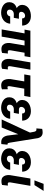

<svg xmlns="http://www.w3.org/2000/svg" viewBox="1336 -2147 822 3534"><g transform="rotate(90 1747.0 -380.0)"><path d="M207.5 -287.6 319.8 -287.1 308.1 -222.7 238.8 -223.6Q217.3 -222.7 200.2 -215.1Q183.1 -207.5 171.9 -192.6Q160.6 -177.7 157.2 -156.2Q155.8 -143.6 158.2 -132.6Q160.6 -121.6 167.7 -113.5Q174.8 -105.5 185.1 -100.8Q195.3 -96.2 208.5 -95.7Q227.5 -95.7 242.9 -103.3Q258.3 -110.8 268.3 -124.3Q278.3 -137.7 281.7 -156.2L416.5 -156.7Q413.1 -115.2 395 -83.7Q377 -52.2 348.4 -31Q319.8 -9.8 283.7 0.7Q247.6 11.2 208 10.3Q173.8 9.3 139.6 -0.2Q105.5 -9.8 77.9 -28.8Q50.3 -47.9 34.7 -76.7Q19 -105.5 20.5 -145Q22 -184.1 38.3 -211.2Q54.7 -238.3 81.5 -255.1Q108.4 -272 141.1 -279.8Q173.8 -287.6 207.5 -287.6ZM313.5 -252 217.3 -252.9Q189.9 -253.4 163.1 -262Q136.2 -270.5 115 -286.4Q93.8 -302.2 81.3 -325.7Q68.8 -349.1 69.8 -379.9Q71.3 -422.4 90.6 -452.6Q109.9 -482.9 140.6 -502.2Q171.4 -521.5 208.7 -530Q246.1 -538.6 283.7 -537.6Q319.8 -536.6 350.3 -525.1Q380.9 -513.7 403.3 -492.9Q425.8 -472.2 438.2 -442.6Q450.7 -413.1 450.7 -376.5L318.8 -376Q318.8 -392.1 313.7 -404.5Q308.6 -417 297.4 -423.8Q286.1 -430.7 268.6 -430.7Q251 -430.2 236.1 -422.6Q221.2 -415 210.9 -401.1Q200.7 -387.2 198.2 -369.1Q196.8 -357.9 198.7 -348.4Q200.7 -338.9 206.3 -332.3Q211.9 -325.7 220.9 -322Q230 -318.4 241.2 -317.4L325.2 -316.9Z M1032.7 -528.3 1014.6 -420.9H524.9L543.9 -528.3ZM746.1 -528.3 654.3 0H521.5L613.3 -528.3ZM835 -528.3H968.8L906.2 -164.6Q904.8 -151.9 905 -140.4Q905.3 -128.9 910.6 -120.8Q916 -112.8 931.6 -112.8Q940.4 -111.8 948.7 -113Q957 -114.3 965.3 -114.7L954.1 -7.3Q936.5 -0.5 918.7 2.4Q900.9 5.4 882.8 4.9Q837.4 4.4 811.8 -17.6Q786.1 -39.6 777.1 -75Q768.1 -110.4 771.5 -150.4Z M1127.9 -528.3H1262.2L1199.7 -164.1Q1198.2 -151.4 1198.2 -139.9Q1198.2 -128.4 1203.9 -120.6Q1209.5 -112.8 1225.1 -111.8Q1233.9 -112.3 1241.7 -113.3Q1249.5 -114.3 1257.8 -114.7L1246.1 -7.3Q1229 -0.5 1211.4 2.4Q1193.8 5.4 1175.8 4.4Q1129.9 4.4 1104.7 -17.6Q1079.6 -39.6 1070.3 -75Q1061 -110.4 1064.9 -150.4Z M1766.6 -528.3 1746.6 -415.5H1349.6L1369.1 -528.3ZM1497.1 -528.3H1630.9L1568.4 -160.2Q1567.4 -152.3 1566.2 -139.9Q1564.9 -127.4 1567.9 -117.4Q1570.8 -107.4 1583.5 -106.4Q1592.8 -105.5 1602.8 -108.4Q1612.8 -111.3 1622.1 -114.3L1624 -4.9Q1605.5 2.9 1586.7 6.1Q1567.9 9.3 1548.3 8.8Q1500 7.8 1474.1 -17.6Q1448.2 -43 1439.9 -81.5Q1431.6 -120.1 1435.5 -162.1Z M1957.5 -287.6 2069.8 -287.1 2058.1 -222.7 1988.8 -223.6Q1967.3 -222.7 1950.2 -215.1Q1933.1 -207.5 1921.9 -192.6Q1910.6 -177.7 1907.2 -156.2Q1905.8 -143.6 1908.2 -132.6Q1910.6 -121.6 1917.7 -113.5Q1924.8 -105.5 1935.1 -100.8Q1945.3 -96.2 1958.5 -95.7Q1977.5 -95.7 1992.9 -103.3Q2008.3 -110.8 2018.3 -124.3Q2028.3 -137.7 2031.7 -156.2L2166.5 -156.7Q2163.1 -115.2 2145 -83.7Q2127 -52.2 2098.4 -31Q2069.8 -9.8 2033.7 0.7Q1997.6 11.2 1958 10.3Q1923.8 9.3 1889.6 -0.2Q1855.5 -9.8 1827.9 -28.8Q1800.3 -47.9 1784.7 -76.7Q1769 -105.5 1770.5 -145Q1772 -184.1 1788.3 -211.2Q1804.7 -238.3 1831.5 -255.1Q1858.4 -272 1891.1 -279.8Q1923.8 -287.6 1957.5 -287.6ZM2063.5 -252 1967.3 -252.9Q1939.9 -253.4 1913.1 -262Q1886.2 -270.5 1865 -286.4Q1843.8 -302.2 1831.3 -325.7Q1818.8 -349.1 1819.8 -379.9Q1821.3 -422.4 1840.6 -452.6Q1859.9 -482.9 1890.6 -502.2Q1921.4 -521.5 1958.7 -530Q1996.1 -538.6 2033.7 -537.6Q2069.8 -536.6 2100.3 -525.1Q2130.9 -513.7 2153.3 -492.9Q2175.8 -472.2 2188.2 -442.6Q2200.7 -413.1 2200.7 -376.5L2068.8 -376Q2068.8 -392.1 2063.7 -404.5Q2058.6 -417 2047.4 -423.8Q2036.1 -430.7 2018.6 -430.7Q2001 -430.2 1986.1 -422.6Q1971.2 -415 1960.9 -401.1Q1950.7 -387.2 1948.2 -369.1Q1946.8 -357.9 1948.7 -348.4Q1950.7 -338.9 1956.3 -332.3Q1961.9 -325.7 1970.9 -322Q1980 -318.4 1991.2 -317.4L2075.2 -316.9Z M2460.9 -332 2327.1 0H2179.2L2430.2 -542.5L2522.5 -540.5ZM2420.9 -753.9Q2440.9 -753.4 2457.3 -747.6Q2473.6 -741.7 2486.6 -730.5Q2499.5 -719.2 2508.3 -704.1Q2517.1 -689 2522 -670.4L2604.5 -158.7Q2606.4 -149.9 2608.2 -138.4Q2609.9 -127 2614.7 -117.9Q2619.6 -108.9 2630.4 -106.9Q2633.8 -106.4 2637.2 -106.9Q2640.6 -107.4 2643.1 -106.9L2631.8 5.9Q2620.6 7.3 2609.9 7.8Q2599.1 8.3 2588.4 8.3Q2556.2 6.8 2533.2 -7.3Q2510.3 -21.5 2496.6 -46.1Q2482.9 -70.8 2476.1 -101.1L2428.7 -476.6L2405.3 -597.2Q2403.3 -607.4 2399.2 -616.7Q2395 -626 2388.2 -632.1Q2381.3 -638.2 2369.6 -639.2Q2363.3 -639.6 2356.4 -639.2Q2349.6 -638.7 2343.3 -638.7L2352.1 -745.1Q2369.1 -750 2386.5 -752Q2403.8 -753.9 2420.9 -753.9Z M2897 -287.6 3009.3 -287.1 2997.6 -222.7 2928.2 -223.6Q2906.7 -222.7 2889.6 -215.1Q2872.6 -207.5 2861.3 -192.6Q2850.1 -177.7 2846.7 -156.2Q2845.2 -143.6 2847.7 -132.6Q2850.1 -121.6 2857.2 -113.5Q2864.3 -105.5 2874.5 -100.8Q2884.8 -96.2 2897.9 -95.7Q2917 -95.7 2932.4 -103.3Q2947.8 -110.8 2957.8 -124.3Q2967.8 -137.7 2971.2 -156.2L3106 -156.7Q3102.5 -115.2 3084.5 -83.7Q3066.4 -52.2 3037.8 -31Q3009.3 -9.8 2973.1 0.7Q2937 11.2 2897.5 10.3Q2863.3 9.3 2829.1 -0.2Q2794.9 -9.8 2767.3 -28.8Q2739.7 -47.9 2724.1 -76.7Q2708.5 -105.5 2710 -145Q2711.4 -184.1 2727.8 -211.2Q2744.1 -238.3 2771 -255.1Q2797.9 -272 2830.6 -279.8Q2863.3 -287.6 2897 -287.6ZM3002.9 -252 2906.7 -252.9Q2879.4 -253.4 2852.5 -262Q2825.7 -270.5 2804.4 -286.4Q2783.2 -302.2 2770.8 -325.7Q2758.3 -349.1 2759.3 -379.9Q2760.7 -422.4 2780 -452.6Q2799.3 -482.9 2830.1 -502.2Q2860.8 -521.5 2898.2 -530Q2935.5 -538.6 2973.1 -537.6Q3009.3 -536.6 3039.8 -525.1Q3070.3 -513.7 3092.8 -492.9Q3115.2 -472.2 3127.7 -442.6Q3140.1 -413.1 3140.1 -376.5L3008.3 -376Q3008.3 -392.1 3003.2 -404.5Q2998 -417 2986.8 -423.8Q2975.6 -430.7 2958 -430.7Q2940.4 -430.2 2925.5 -422.6Q2910.6 -415 2900.4 -401.1Q2890.1 -387.2 2887.7 -369.1Q2886.2 -357.9 2888.2 -348.4Q2890.1 -338.9 2895.8 -332.3Q2901.4 -325.7 2910.4 -322Q2919.4 -318.4 2930.7 -317.4L3014.6 -316.9Z M3266.1 -528.3H3400.4L3337.9 -164.1Q3336.4 -151.4 3336.4 -139.9Q3336.4 -128.4 3342 -120.6Q3347.7 -112.8 3363.3 -111.8Q3372.1 -112.3 3379.9 -113.3Q3387.7 -114.3 3396 -114.7L3384.3 -7.3Q3367.2 -0.5 3349.6 2.4Q3332 5.4 3314 4.4Q3268.1 4.4 3242.9 -17.6Q3217.8 -39.6 3208.5 -75Q3199.2 -110.4 3203.1 -150.4ZM3299.8 -603 3363.8 -771.5H3493.7L3386.7 -603Z"/></g></svg>

Font: Roboto Condensed
Style: Bold Italic
Weight: 700
Italic angle: -12°
Designer: Christian Robertson
Foundry: Google
Version: Version 3.0